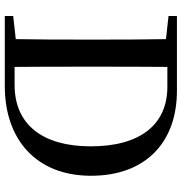

<svg xmlns="http://www.w3.org/2000/svg" viewBox="2 -780 777 822"><g transform="rotate(90 391.0 -368.5)"><path d="M266 -42C265 -142 265 -245 265 -357V-392C265 -497 265 -597 266 -696H351C512 -696 606 -581 606 -368C606 -162 513 -42 343 -42ZM48 -737V-701L147 -690C149 -592 149 -492 149 -392V-356C149 -245 149 -144 147 -47L48 -36V0H348C577 0 732 -135 732 -369C732 -603 589 -737 368 -737Z"/></g></svg>

Font: Source Han Serif CN SemiBold
Style: Regular
Weight: 600
Designer: Ryoko NISHIZUKA 西塚涼子 (kana & ideographs); Frank Grießhammer (Latin, Greek & Cyrillic); Wenlong ZHANG 张文龙 (bopomofo); San
Foundry: Adobe Systems Incorporated
Version: Version 1.000;PS 1;hotconv 16.6.53;makeotf.lib2.5.65590